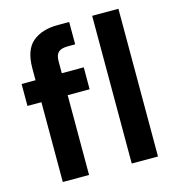

<svg xmlns="http://www.w3.org/2000/svg" viewBox="-107 -812 832 904"><g transform="rotate(-15 309.0 -360.0)"><path d="M88 0V-389H20V-496H88V-554Q88 -644 133.5 -682Q179 -720 257 -720H312V-611H277Q244 -611 230 -598Q216 -585 216 -554V-496H323V-389H216V0ZM424 0V-720H552V0Z"/></g></svg>

Font: DeepMind Sans
Style: Bold
Weight: 700
Designer: Jonny Pinhorn / Modifications: Colophon Foundry
Foundry: Colophon Foundry
Version: Version 1.002; ttfautohint (v1.8.2)